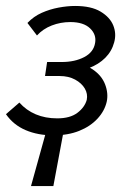

<svg xmlns="http://www.w3.org/2000/svg" viewBox="-31 -445 433 644"><path d="M73 179 128 -19H185L148 179ZM148 9Q96 9 55 -8.5Q14 -26 -11 -62L34 -101Q57 -75 89 -61.5Q121 -48 161 -48Q204 -48 228.5 -66.5Q253 -85 260 -110Q264 -130 253.5 -148Q243 -166 221 -178Q199 -190 169 -190H120L127 -237H176Q220 -237 251.5 -253.5Q283 -270 288 -301Q293 -329 271 -350Q249 -371 205 -371Q172 -371 142.5 -359.5Q113 -348 93 -326L61 -368Q82 -390 109 -402Q136 -414 165.5 -419.5Q195 -425 221 -425Q275 -425 306.5 -406Q338 -387 349 -359.5Q360 -332 352 -303Q344 -273 322 -251Q300 -229 267 -216.5Q234 -204 195 -204L199 -233Q249 -233 279.5 -212.5Q310 -192 321.5 -162Q333 -132 327 -104Q320 -73 296 -47Q272 -21 234.5 -6Q197 9 148 9Z"/></svg>

Font: Ysabeau Infant Medium
Style: Italic
Weight: 500
Italic angle: -12°
Designer: Christian Thalmann (Catharsis Fonts)
Version: Version 2.001;gftools[0.9.30]; featfreeze: ss01,ss02,lnum